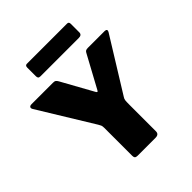

<svg xmlns="http://www.w3.org/2000/svg" viewBox="-252 -1116 1278 1278"><g transform="rotate(-45 387.0 -477.0)"><path d="M733 -742Q746 -742 749.5 -735.5Q753 -729 747 -719L513 -341Q506 -331 504.5 -319Q503 -307 503 -275V-29Q503 0 470 0H302Q287 0 281.5 -6Q276 -12 276 -25V-288Q276 -304 272.5 -312.5Q269 -321 262 -332L28 -714Q21 -726 25.5 -734Q30 -742 46 -742H247Q262 -742 268 -737.5Q274 -733 281 -721L404 -499Q409 -490 412.5 -489.5Q416 -489 421 -498L542 -721Q548 -734 555 -738Q562 -742 576 -742H733ZM608 -936V-855Q608 -831 579 -831H219Q206 -831 201.5 -836.5Q197 -842 197 -853V-934Q197 -954 213 -954H592Q608 -954 608 -936Z"/></g></svg>

Font: Libre Franklin Black
Style: Regular
Weight: 900
Designer: Pablo Impallari, Rodrigo Fuenzalida, Nhung Nguyen
Foundry: Impallari Type
Version: Version 3.000